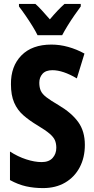

<svg xmlns="http://www.w3.org/2000/svg" viewBox="-20 -952 483 982"><path d="M414 -211Q414 -146 387.5 -96Q361 -46 313 -18Q265 10 200 10Q154 10 113.5 1Q73 -8 31 -31V-177Q71 -151 114 -137Q157 -123 193 -123Q230 -123 249 -144Q268 -165 268 -196Q268 -218 261 -234.5Q254 -251 233.5 -268.5Q213 -286 173 -310Q131 -335 100 -362Q69 -389 52.5 -427Q36 -465 36 -521Q35 -613 89.5 -668.5Q144 -724 243 -724Q286 -724 329 -712Q372 -700 412 -678L373 -551Q302 -593 248 -593Q214 -593 197.5 -574.5Q181 -556 181 -529Q181 -505 188.5 -488Q196 -471 217.5 -454.5Q239 -438 280 -414Q346 -375 380 -328Q414 -281 414 -211ZM172 -772Q163 -791 146 -818.5Q129 -846 110 -873.5Q91 -901 77 -919V-932H161Q177 -918 195.5 -897.5Q214 -877 235 -853Q257 -879 274.5 -897.5Q292 -916 310 -932H393V-919Q379 -900 360.5 -873.5Q342 -847 325.5 -820Q309 -793 298 -772Z"/></svg>

Font: Noto Sans Bengali ExtraCondensed
Style: Bold
Weight: 700
Width: 2
Designer: Joana Ranito - Universal Thirst; Jelle Bosma - Monotype Design Team
Foundry: Universal Thirst ehf.
Version: Version 3.000; ttfautohint (v1.8.4.7-5d5b)